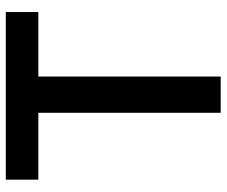

<svg xmlns="http://www.w3.org/2000/svg" viewBox="-78 -684 763 646"><g transform="rotate(-90 303.0 -361.5)"><path d="M21 -613.5V-723H585V-613.5H368V0H246V-613.5Z"/></g></svg>

Font: Public Sans SemiBold
Style: Regular
Weight: 600
Designer: The Public Sans Project Authors: Dan O. Williams and USWDS (Libre Franklin designed by Pablo Impallari and Rodrigo Fuenz
Version: Version 1.007